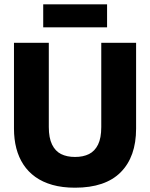

<svg xmlns="http://www.w3.org/2000/svg" viewBox="-20 -859 698 893"><path d="M329 14Q270 14 224 1Q178 -12 144.5 -36Q111 -60 89 -93.5Q67 -127 56 -169Q45 -211 45 -261V-660H207V-268Q207 -218 222 -187Q237 -156 264 -142.5Q291 -129 329 -129Q367 -129 394 -142.5Q421 -156 436 -186.5Q451 -217 451 -268V-660H613V-261Q613 -130 541.5 -58Q470 14 329 14ZM181 -732V-839H478V-732Z"/></svg>

Font: Bricolage Grotesque 72pt ExtraBold
Style: Regular
Weight: 800
Designer: Mathieu Triay
Foundry: Atelier Triay
Version: Version 1.001;gftools[0.9.33.dev8+g029e19f]